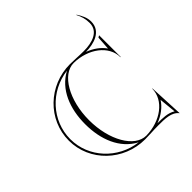

<svg xmlns="http://www.w3.org/2000/svg" viewBox="-220 -921 1101 1101"><g transform="rotate(-45 330.0 -370.5)"><path d="M354 -605C180.1 -605 39 -467.9 39 -299C39 -131.2 180.1 5 354 5C369.4 5 386.5 4.3 404.3 3.4C423.3 2.4 443.1 1.6 462.5 1.6C517.9 1.6 571.3 1.9 599 38H600L590 -172H588C588 -78.2 490.5 -7 374 -5.3C280.2 -5.3 204 -137.3 204 -300C204 -462.7 280.2 -594.7 374 -594.7C490.5 -593 587 -521.8 587 -428H589V-604L577 -597L571.4 -514C548.1 -547.6 511.7 -573.7 468.6 -589.6C534.5 -590.2 613.1 -612.6 613.1 -691.7C613.1 -724.1 599.2 -750.6 581.1 -779L579.1 -778C593.7 -749.9 601.1 -723.2 601.1 -691.7C601.1 -622.6 531.5 -601.6 462.5 -601.6C443.1 -601.6 423.3 -602.4 404.3 -603.4C386.5 -604.3 369.4 -605 354 -605ZM468.9 -10.4C515 -27.4 553.6 -56.4 576.5 -92.5L586.7 10.7C554.1 -10.1 511.1 -10.4 468.9 -10.4ZM315.4 -9.4C166.1 -27.9 51 -150.9 51 -299C51 -448.3 166.1 -572.1 315.3 -590.6C215.4 -537.2 172 -425.1 172 -300C172 -174.8 215.3 -62.4 315.4 -9.4Z"/></g></svg>

Font: SortefaxS01
Style: Medium
Weight: 500
Designer: gluk
Foundry: gluk
Version: Version 0.261